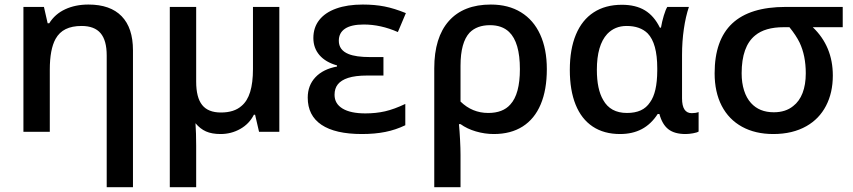

<svg xmlns="http://www.w3.org/2000/svg" viewBox="-20 -571 3698 832"><path d="M333.5 -458.5Q292.5 -458.5 264.6 -444.8Q236.8 -431.2 220.7 -402.3Q195.8 -356.9 195.8 -269.5V0H81.5V-541H170.4L186.5 -470.2H193.4Q218.3 -510.3 262.5 -530.8Q306.6 -551.3 363.3 -551.3Q458 -551.3 507.1 -500.7Q556.2 -450.2 556.2 -353V240.2H442.4V-330.6Q442.4 -396 415.8 -427.2Q389.2 -458.5 333.5 -458.5Z M715.8 -541H830.1V-217.3Q830.1 -148.4 856 -116Q881.8 -83.5 937.5 -83.5Q994.6 -83.5 1026.4 -111.8Q1051.8 -132.8 1064 -172.6Q1076.2 -212.4 1076.2 -272V-541H1190.4V0H1102.5L1085.4 -73.7H1080.1Q1060.1 -34.2 1021 -12.2Q981.9 9.8 936 9.8Q897.9 9.8 872.6 -1.5Q847.2 -12.7 827.1 -37.1Q830.1 6.8 830.1 59.6V240.2H715.8Z M1313.5 -147.9Q1313.5 -200.7 1346.7 -236.1Q1379.9 -271.5 1440.4 -282.7V-287.6Q1391.1 -301.3 1364.5 -332Q1337.9 -362.8 1337.9 -406.2Q1337.9 -451.7 1363.3 -484.1Q1388.7 -516.6 1436.8 -533.9Q1484.9 -551.3 1552.2 -551.3Q1603.5 -551.3 1646 -543Q1688.5 -534.7 1738.8 -514.2L1704.1 -432.1Q1629.9 -464.8 1556.2 -464.8Q1502.4 -464.8 1475.3 -446.8Q1448.2 -428.7 1448.2 -394.5Q1448.2 -354 1490.2 -336.9Q1522.5 -323.7 1583.5 -323.7H1641.6V-243.7H1571.3Q1520 -243.7 1488.3 -233.4Q1458.5 -223.6 1444.1 -205.8Q1429.7 -188 1429.7 -160.2Q1429.7 -121.6 1464.4 -100.6Q1499 -79.6 1563.5 -79.6Q1608.9 -79.6 1648.4 -88.6Q1688 -97.7 1736.3 -120.6V-28.3Q1694.8 -8.3 1649.7 0.7Q1604.5 9.8 1548.3 9.8Q1432.6 9.8 1373 -30.3Q1313.5 -70.3 1313.5 -147.9Z M2106.9 -551.3Q2183.1 -551.3 2237.5 -517.8Q2292 -484.4 2320.8 -421.4Q2349.6 -358.4 2349.6 -271.5Q2349.6 -181.6 2323 -118.7Q2296.4 -55.7 2244.9 -22.9Q2193.4 9.8 2120.1 9.8Q2080.6 9.8 2042.2 -1.5Q2003.9 -12.7 1975.6 -33.2H1968.8Q1971.7 -2.4 1973.6 34.9Q1975.6 72.3 1975.6 100.6V240.2H1861.8V-274.9Q1861.8 -408.7 1925 -480Q1988.3 -551.3 2106.9 -551.3ZM2191.4 -118.2Q2232.9 -163.1 2232.9 -271.5Q2232.9 -387.7 2186 -432.6Q2155.3 -461.9 2103.5 -461.9Q2046.9 -461.9 2015.1 -429.7Q1975.6 -387.2 1975.6 -286.1V-130.9Q2026.4 -81.5 2095.7 -81.5Q2159.2 -81.5 2191.4 -118.2Z M2449.2 -268.1Q2449.2 -357.9 2475.6 -421.1Q2502 -484.4 2552.5 -517.3Q2603 -550.3 2674.8 -550.3Q2734.9 -550.3 2774.7 -526.1Q2814.5 -502 2839.4 -451.2H2844.2Q2848.6 -477.1 2856.4 -503.2Q2864.3 -529.3 2871.6 -541H2965.3Q2951.2 -499.5 2943.4 -445.6Q2935.5 -391.6 2935.5 -332.5V-145Q2935.5 -80.6 2977.5 -80.6Q2994.6 -80.6 3007.3 -85.4V-1Q3001 3.4 2983.2 6.6Q2965.3 9.8 2950.7 9.8Q2902.8 9.8 2876.2 -11Q2849.6 -31.7 2837.4 -77.1H2830.1Q2801.3 -32.7 2761 -11.5Q2720.7 9.8 2667 9.8Q2597.2 9.8 2548.3 -22.7Q2499.5 -55.2 2474.4 -117.4Q2449.2 -179.7 2449.2 -268.1ZM2796.9 -127.9Q2827.6 -169.9 2828.1 -264.2V-275.4Q2828.1 -383.3 2786.6 -426.3Q2753.9 -458.5 2695.3 -458.5Q2644.5 -458.5 2611.3 -423.8Q2566.4 -375 2566.4 -268.6Q2566.4 -184.1 2593.8 -137.7Q2625 -81.5 2696.8 -81.5Q2731.9 -81.5 2756.6 -92.8Q2781.2 -104 2796.9 -127.9Z M3076.7 -253.4Q3076.7 -397.9 3153.1 -469.5Q3229.5 -541 3384.3 -541H3631.8V-453.1H3502Q3588.9 -370.1 3588.9 -243.7Q3588.9 -168.9 3559.3 -112.3Q3529.8 -55.7 3474.6 -24.4Q3414.6 9.8 3331.1 9.8Q3252.9 9.8 3195.6 -21.7Q3138.2 -53.2 3107.4 -112.5Q3076.7 -171.9 3076.7 -253.4ZM3417 -111.3Q3443.8 -131.8 3457.8 -168Q3471.7 -204.1 3471.7 -253.4Q3471.7 -330.1 3444.8 -386.7Q3429.7 -417.5 3400.9 -453.1H3375.5Q3295.4 -453.1 3252.4 -417.5Q3193.8 -370.1 3193.8 -253.4Q3193.8 -211.9 3204.3 -179Q3214.8 -146 3234.4 -124.5Q3270.5 -84.5 3333 -84.5Q3384.3 -84.5 3417 -111.3Z"/></svg>

Font: Viking Open Sans Light
Style: Bold
Weight: 600
Foundry: Ascender Corporation
Version: Version 2.001